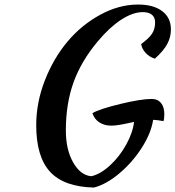

<svg xmlns="http://www.w3.org/2000/svg" viewBox="-20 -758 780 854"><path d="M654.8 -317.9Q681.2 -317.9 696 -300Q710.9 -282.2 710.9 -250Q710.9 -229.5 707 -219.2Q685.5 -223.6 661.1 -225.1Q652.8 -167.5 611.6 -102.3Q570.3 -37.1 511.7 12.5Q453.1 62 397.9 76.2Q264.6 73.2 202.9 6.3Q141.1 -60.5 141.1 -201.2Q141.1 -301.8 179.4 -400.1Q217.8 -498.5 279.8 -572.5Q341.8 -646.5 425.3 -692.1Q508.8 -737.8 594.2 -737.8Q662.6 -737.8 701.4 -708.5Q740.2 -679.2 740.2 -627Q740.2 -592.3 723.6 -561.8Q707 -531.2 668.9 -497.1Q645.5 -503.9 628.4 -522Q611.3 -540 607.9 -562Q643.1 -587.9 656.5 -608.6Q669.9 -629.4 669.9 -658.2Q669.9 -680.7 655.8 -692.4Q641.6 -704.1 615.2 -704.1Q570.8 -704.1 518.8 -670.2Q466.8 -636.2 415 -574.2Q340.8 -485.8 306.9 -391.1Q272.9 -296.4 272.9 -178.2Q272.9 -92.8 305.4 -35.6Q337.9 21.5 386.2 25.9Q427.2 16.6 470 -22.9Q512.7 -62.5 541.7 -115.5Q570.8 -168.5 576.2 -215.8Q571.8 -214.8 554.9 -211.2Q538.1 -207.5 531.7 -206.3Q525.4 -205.1 513.2 -202.9Q501 -200.7 491.9 -200Q482.9 -199.2 474.1 -199.2Q443.8 -199.2 421.6 -213.9Q399.4 -228.5 391.1 -254.9Q426.3 -274.4 517.1 -296.1Q607.9 -317.9 654.8 -317.9Z"/></svg>

Font: Kaushan Script
Style: Regular
Weight: 400
Designer: Pablo Impallari
Foundry: Pablo Impallari
Version: Version 1.002